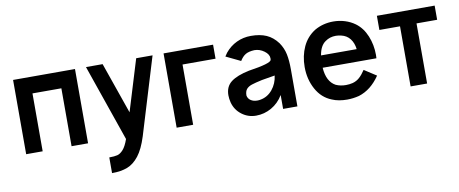

<svg xmlns="http://www.w3.org/2000/svg" viewBox="-70 -880 3426 1432"><g transform="rotate(-10 1643.0 -164.0)"><path d="M541.7 -562.5V0H416.7V-438.5H197.9V0H72.9V-562.5Z M1129.2 -562.5 952.1 19.8Q922.9 112.5 883.9 162.5Q844.8 212.5 796.4 231.3Q747.9 250 680.2 250H679.2V131.2H680.2Q718.8 131.2 741.1 125.5Q763.5 119.8 785.4 95.3Q807.3 70.8 826 17.7L625 -562.5H751L886.5 -174L1005.2 -562.5Z M1587.5 -562.5V-456.3H1337.5V0H1212.5V-562.5Z M2078.1 -486.5Q2107.3 -443.8 2117.2 -395.8Q2127.1 -347.9 2127.1 -281.2V0H2018.8V-105.2Q1984.4 -47.9 1929.7 -16.7Q1875 14.6 1812.5 14.6Q1752.1 14.6 1704.7 -21.4Q1657.3 -57.3 1641.7 -115.6Q1634.4 -144.8 1634.4 -170.8Q1634.4 -236.5 1680.2 -271.4Q1726 -306.2 1817.7 -325Q1985.4 -350 1990.6 -376Q1991.7 -380.2 1991.7 -387.5Q1991.7 -418.8 1957.3 -443.8Q1922.9 -468.8 1883.3 -468.8Q1840.6 -466.7 1816.7 -452.6Q1792.7 -438.5 1772.9 -406.3L1662.5 -459.4L1680.2 -485.4Q1716.7 -530.2 1767.2 -554.2Q1817.7 -578.1 1876 -578.1Q1944.8 -578.1 1993.2 -556.8Q2041.7 -535.4 2078.1 -486.5ZM2000 -256.2 1901 -239.6Q1847.9 -228.1 1821.4 -219.3Q1794.8 -210.4 1780.7 -193.8Q1766.7 -177.1 1766.7 -145.8Q1770.8 -121.9 1791.1 -108.3Q1811.5 -94.8 1839.6 -94.8Q1855.2 -94.8 1863.5 -96.9Q1918.8 -106.3 1955.7 -151Q1992.7 -195.8 2000 -256.2Z M2563.5 -100Q2538.5 -93.8 2511.5 -93.8Q2469.8 -93.8 2435.4 -109.4Q2369.8 -144.8 2362.5 -251H2769.8Q2770.8 -259.4 2770.8 -277.1Q2770.8 -353.1 2743.2 -420.3Q2715.6 -487.5 2663.5 -526Q2629.2 -551 2587 -564.1Q2544.8 -577.1 2500 -577.1Q2421.9 -577.1 2358.3 -540.6Q2294.8 -501 2263 -432.3Q2231.2 -363.5 2231.2 -279.2Q2231.2 -186.5 2272.4 -110.9Q2313.5 -35.4 2388.5 -6.2Q2436.5 14.6 2502.1 14.6Q2546.9 14.6 2592.7 3.1Q2686.5 -26 2752.1 -122.9L2660.4 -182.3Q2638.5 -149 2616.1 -128.6Q2593.8 -108.3 2563.5 -100ZM2500 -468.8Q2517.7 -468.8 2540.6 -463.5Q2582.3 -454.2 2606.8 -422.4Q2631.2 -390.6 2636.5 -343.8H2366.7Q2378.1 -415.6 2419.8 -443.8Q2454.2 -468.8 2500 -468.8Z M3265.6 -562.5V-455.2H3109.4V0H2984.4V-455.2H2828.1V-562.5Z"/></g></svg>

Font: Vladivostok Bold
Style: Regular
Weight: 700
Width: 4
Designer: Michael Sharanda
Foundry: Michael Sharanda
Version: Version 1.005